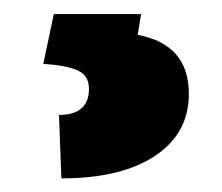

<svg xmlns="http://www.w3.org/2000/svg" viewBox="-20 -25 318 275"><path d="M182.1 -4.9 177.2 24.9Q250.5 38.6 250.5 109.4Q250.5 166 202.1 198.2Q153.8 230.5 67.9 230.5L64.5 139.6Q107.4 139.6 107.4 102.1Q107.4 83.5 92 76.2Q76.7 68.8 42 66.4L57.1 -4.9Z"/></svg>

Font: Vazir Black UI
Style: Black-UI
Weight: 900
Designer: Saber Rastikerdar
Foundry: Saber Rastikerdar
Version: Version 30.1.0